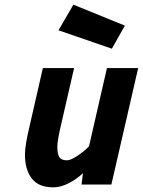

<svg xmlns="http://www.w3.org/2000/svg" viewBox="-20 -792 613 824"><path d="M231 -662 295 -772 516 -682 460 -583ZM87 -129Q87 -168 108 -255L164 -500H298L244 -265Q226 -190 226 -162Q226 -132 234.5 -118Q243 -104 267 -104Q283 -104 311 -122.5Q339 -141 362 -164L439 -500H573L458 0H330L336 -49Q313 -26 277.5 -7Q242 12 209 12Q145 12 116 -26.5Q87 -65 87 -129Z"/></svg>

Font: Cairo
Style: Bold Italic
Weight: 700
Italic angle: -13°
Designer: Mohamed Gaber, Accademia di Belle Arti di Urbino and others
Foundry: Kief Type Foundry, Accademia di Belle Arti di Urbino and others
Version: Version 3.011